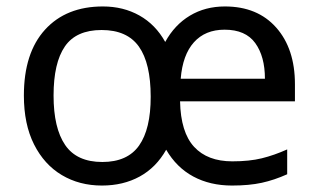

<svg xmlns="http://www.w3.org/2000/svg" viewBox="-20 -565 986 595"><path d="M677 -545Q778 -545 836 -479.5Q894 -414 894 -304V-251H538Q540 -155 581.5 -110Q623 -65 700 -65Q753 -65 791.5 -74.5Q830 -84 870 -102V-25Q830 -7 791 1.5Q752 10 699 10Q631 10 579 -18Q527 -46 495 -101Q464 -46 413 -18Q362 10 296 10Q226 10 171.5 -22.5Q117 -55 85.5 -117.5Q54 -180 54 -269Q54 -401 119.5 -473Q185 -545 299 -545Q362 -545 412 -517Q462 -489 492 -435Q521 -488 568.5 -516.5Q616 -545 677 -545ZM676 -473Q616 -473 581 -434Q546 -395 540 -321H801Q801 -390 771 -431.5Q741 -473 676 -473ZM295 -472Q216 -472 181 -421Q146 -370 146 -269Q146 -168 182 -115.5Q218 -63 297 -63Q375 -63 411 -114Q447 -165 447 -265Q447 -369 410.5 -420.5Q374 -472 295 -472Z"/></svg>

Font: Noto Sans Thai Looped
Style: Regular
Weight: 400
Designer: Sasikarn Vongin, Ben Mitchell
Foundry: The Fontpad Ltd
Version: Version 1.001; ttfautohint (v1.8.4.7-5d5b)